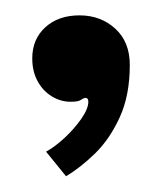

<svg xmlns="http://www.w3.org/2000/svg" viewBox="-20 -123 210 250"><path d="M66 106.5 40 74.5Q51 68.5 63.8 56.8Q76.5 45 85.8 31.8Q95 18.5 95 9.5Q95 4.5 91.5 4.5Q89 4.5 85.5 7Q82 9.5 72 9.5Q59 9.5 47.5 2.5Q36 -4.5 29 -17.2Q22 -30 22 -47Q22 -72 39 -87.5Q56 -103 83.5 -103Q111 -103 130 -85.8Q149 -68.5 149 -38.5Q149 1 136 29.5Q123 58 103.8 76.8Q84.5 95.5 66 106.5Z"/></svg>

Font: Imbue Thin 10pt Medium
Style: Regular
Weight: 500
Version: Version 1.102